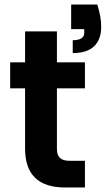

<svg xmlns="http://www.w3.org/2000/svg" viewBox="-20 -830 468 850"><path d="M411 -810Q420 -778 424 -756.5Q428 -735 428 -712Q428 -655 396.5 -625Q365 -595 302 -595V-652Q353 -652 353 -685V-701H295V-810ZM232 -554H356V-439H232V-171Q232 -143 245.5 -130.5Q259 -118 291 -118H356V0H268Q91 0 91 -172V-439H25V-554H91V-691H232Z"/></svg>

Font: MSTAGE SemiBold
Style: Regular
Weight: 600
Designer: Ninad Kale (Devanagari), Jonny Pinhorn (Latin)
Foundry: Indian Type Foundry
Version: 4.004